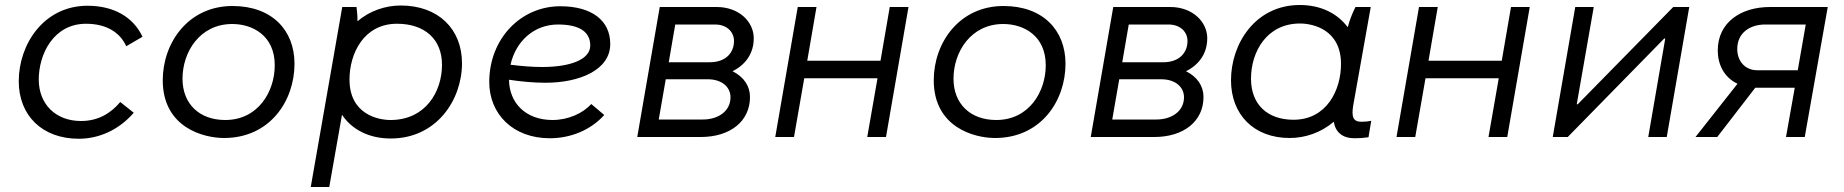

<svg xmlns="http://www.w3.org/2000/svg" viewBox="-20 -548 7375 768"><path d="M295 7C377 7 456 -29 515 -97L461 -140C425 -97 375 -64 304 -64C202 -64 135 -132 135 -230C135 -331 194 -453 324 -453C407 -453 461 -417 485 -363L550 -401C513 -480 435 -525 330 -525C156 -525 55 -372 55 -223C55 -86 149 7 295 7Z M876 4C1060 4 1158 -145 1158 -293C1158 -428 1067 -524 910 -524C733 -524 631 -377 631 -227C631 -38 794 4 876 4ZM881 -68C777 -68 710 -133 710 -233C710 -340 779 -452 909 -452C990 -452 1079 -406 1079 -287C1079 -181 1012 -68 881 -68Z M1223 200H1297L1348 -89C1387 -30 1456 6 1543 6C1726 6 1828 -148 1828 -295C1828 -432 1733 -526 1583 -526C1522 -526 1459 -505 1410 -463C1410 -485 1408 -508 1406 -520H1349ZM1542 -68C1492 -68 1378 -91 1378 -230C1378 -334 1435 -453 1568 -453C1679 -453 1748 -391 1748 -289C1748 -181 1682 -68 1542 -68Z M2179 5C2262 5 2342 -27 2397 -88L2345 -132C2312 -95 2253 -68 2190 -68C2083 -68 2017 -136 2016 -229C2063 -222 2113 -217 2162 -217C2298 -217 2421 -268 2421 -372C2421 -467 2346 -523 2221 -523C2063 -523 1937 -393 1937 -220C1937 -92 2032 5 2179 5ZM2022 -289C2043 -383 2116 -450 2212 -450C2303 -450 2341 -417 2341 -366C2341 -310 2262 -280 2148 -280C2107 -280 2063 -284 2022 -289Z M2529 0H2783C2901 0 2980 -63 2980 -160C2980 -204 2955 -241 2910 -263C2964 -290 2995 -336 2995 -395C2995 -461 2936 -520 2847 -520H2619ZM2615 -70 2643 -231H2810C2870 -231 2902 -198 2902 -159C2902 -102 2851 -70 2792 -70ZM2655 -299 2681 -450H2840C2889 -450 2916 -419 2916 -384C2916 -338 2884 -299 2819 -299Z M3539 -520 3502 -305H3209L3246 -520H3171L3081 0H3156L3197 -235H3490L3449 0H3524L3614 -520Z M3960 4C4144 4 4242 -145 4242 -293C4242 -428 4151 -524 3994 -524C3817 -524 3715 -377 3715 -227C3715 -38 3878 4 3960 4ZM3965 -68C3861 -68 3794 -133 3794 -233C3794 -340 3863 -452 3993 -452C4074 -452 4163 -406 4163 -287C4163 -181 4096 -68 3965 -68Z M4343 0H4597C4715 0 4794 -63 4794 -160C4794 -204 4769 -241 4724 -263C4778 -290 4809 -336 4809 -395C4809 -461 4750 -520 4661 -520H4433ZM4429 -70 4457 -231H4624C4684 -231 4716 -198 4716 -159C4716 -102 4665 -70 4606 -70ZM4469 -299 4495 -450H4654C4703 -450 4730 -419 4730 -384C4730 -338 4698 -299 4633 -299Z M5398 5C5418 5 5434 4 5454 1L5465 -65C5452 -62 5439 -61 5425 -61C5393 -61 5385 -80 5393 -127L5463 -520H5402C5389 -495 5378 -466 5371 -439C5330 -494 5264 -528 5179 -528C5002 -528 4904 -374 4904 -227C4904 -90 4995 4 5139 4C5201 4 5265 -18 5315 -61C5322 -19 5350 5 5398 5ZM5180 -454C5230 -454 5344 -431 5344 -292C5344 -188 5287 -69 5154 -69C5049 -69 4984 -131 4984 -233C4984 -341 5047 -454 5180 -454Z M6024 -520 5987 -305H5694L5731 -520H5656L5566 0H5641L5682 -235H5975L5934 0H6009L6099 -520Z M6191 0H6251L6637 -394H6641L6573 0H6647L6737 -520H6673L6291 -131H6287L6355 -520H6281Z M7124 0H7199L7291 -520H7060C6944 -520 6851 -459 6851 -346C6851 -292 6875 -239 6930 -213L6762 0H6849L7001 -197H7010H7159ZM6929 -352C6929 -417 6980 -450 7041 -450H7203L7171 -267H7009C6960 -267 6929 -304 6929 -352Z"/></svg>

Font: Fixel Display 20240404
Style: Italic
Weight: 400
Italic angle: -10°
Designer: AlfaBravo + MacPaw
Foundry: Kyrylo Tkachov, Marchela Mozhyna, Serhii Makarenko, Maria Weinstein, Zakhar Kryvoshyya
Version: Version 1.211;Glyphs 3.2 (3225)